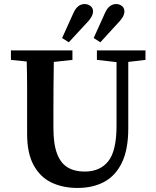

<svg xmlns="http://www.w3.org/2000/svg" viewBox="-20 -912 769 949"><path d="M459 -616V-663H699V-616L614 -606V-278Q614 -173 582.5 -108Q551 -43 495 -13Q439 17 363 17Q290 17 234 -10Q178 -37 146 -96Q114 -155 114 -250V-359Q114 -421 114 -483.5Q114 -546 112 -608L34 -616V-663H338V-616L246 -606Q245 -545 244.5 -483Q244 -421 244 -359V-281Q244 -200 262 -152.5Q280 -105 314.5 -84.5Q349 -64 398 -64Q475 -64 515.5 -115.5Q556 -167 556 -291V-605ZM287 -724 343 -848Q354 -872 368 -882Q382 -892 398 -892Q415 -892 427.5 -882Q440 -872 440 -855Q440 -835 418 -809L320 -703ZM443 -724 499 -848Q510 -872 524 -882Q538 -892 554 -892Q571 -892 583 -882Q595 -872 595 -855Q595 -834 573 -809L476 -703Z"/></svg>

Font: Source Serif Pro Semibold
Style: Regular
Weight: 600
Designer: Frank Grießhammer
Foundry: Adobe Systems Incorporated
Version: Version 3.000;hotconv 1.0.109;makeotfexe 2.5.65596